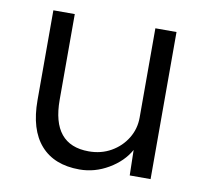

<svg xmlns="http://www.w3.org/2000/svg" viewBox="-65 -592 712 671"><g transform="rotate(10 291.0 -256.0)"><path d="M258 10Q168 10 120 -44.5Q72 -99 72 -203V-522H148V-218Q148 -58 279 -58Q323 -58 358 -78Q393 -98 413.5 -131.5Q434 -165 434 -205V-522H509V0H435L433 -90Q409 -47 360.5 -18.5Q312 10 258 10Z"/></g></svg>

Font: Lexend Light
Style: Regular
Weight: 300
Designer: Bonnie Shaver-Troup, Thomas Jockin
Foundry: Lexend
Version: Version 1.007; ttfautohint (v1.8.3)